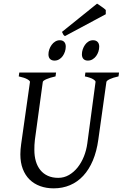

<svg xmlns="http://www.w3.org/2000/svg" viewBox="-20 -1010 668 1045"><path d="M625 -594.2Q594.2 -587.4 577.1 -579.1Q560.1 -570.8 559.1 -564L515.1 -250Q506.3 -186 485.4 -136.5Q464.4 -86.9 433.1 -53.2Q401.9 -19.5 361.1 -2.2Q320.3 15.1 272 15.1Q231.9 15.1 198.5 2.9Q165 -9.3 141.1 -32.7Q117.2 -56.2 104 -90.6Q90.8 -125 90.8 -169.9Q90.8 -195.8 95.2 -226.1L143.1 -564Q144 -569.8 128.9 -578.6Q113.8 -587.4 82 -594.2L85 -615.2H285.2L282.2 -594.2Q251.5 -587.4 232.7 -579.1Q213.9 -570.8 212.9 -564L169.9 -249Q168 -234.9 167.5 -220.7Q167 -206.5 167 -193.8Q167 -159.7 175.3 -131.8Q183.6 -104 200 -84Q216.3 -64 240.7 -53Q265.1 -42 296.9 -42Q328.6 -42 355.5 -57.6Q382.3 -73.2 402.8 -99.1Q423.3 -125 436.8 -158.7Q450.2 -192.4 455.1 -229L500 -564Q501 -569.8 487.3 -578.6Q473.6 -587.4 441.9 -594.2L444.8 -615.2H627.9ZM337.9 -756.3Q337.9 -742.7 333.5 -729.2Q329.1 -715.8 321.3 -704.8Q313.5 -693.8 302 -687Q290.5 -680.2 276.9 -680.2Q261.2 -680.2 252.4 -689Q243.7 -697.8 243.7 -714.4Q243.7 -727.5 248.3 -741Q252.9 -754.4 261 -765.6Q269 -776.9 280.5 -783.9Q292 -791 305.7 -791Q320.8 -791 329.3 -782Q337.9 -772.9 337.9 -756.3ZM520 -756.3Q520 -742.7 515.6 -729.2Q511.2 -715.8 503.2 -704.8Q495.1 -693.8 483.6 -687Q472.2 -680.2 458 -680.2Q442.9 -680.2 434.3 -689Q425.8 -697.8 425.8 -714.4Q425.8 -727.5 430.2 -741Q434.6 -754.4 442.4 -765.6Q450.2 -776.9 461.4 -783.9Q472.7 -791 486.8 -791Q502 -791 511 -782Q520 -772.9 520 -756.3ZM555.7 -932.6 333.5 -813.5Q326.7 -817.9 324.2 -822.3Q321.8 -826.7 317.4 -836.4L508.3 -990.2L519.5 -982.9Q525.9 -978.5 533 -973.6Q540 -968.8 546.4 -963.9Q552.7 -959 555.7 -955.6Z"/></svg>

Font: Gentium Plus Viet
Style: Italic
Weight: 400
Italic angle: -8°
Designer: J. Victor Gaultney, Annie Olsen, Iska Routamaa, Becca Hirsbrunner
Foundry: SIL International
Version: Version 5.000